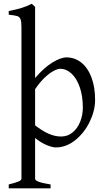

<svg xmlns="http://www.w3.org/2000/svg" viewBox="-20 -777 570 1031"><path d="M168.5 -36.1V183.1Q168.5 200.7 251.5 213.4V234.4H26.9V213.4Q61.5 205.1 78.4 198Q95.2 190.9 95.2 183.1V-632.8Q95.2 -662.1 89.8 -674.6Q84.5 -687 72.3 -690.7Q60.1 -694.3 26.9 -698.2V-717.8Q68.4 -726.1 95.9 -734.4Q123.5 -742.7 150.4 -756.8L168.5 -740.2V-357.9Q215.3 -413.1 260.7 -440.9Q306.2 -468.8 336.9 -468.8Q381.3 -468.8 416.3 -441.2Q451.2 -413.6 470.9 -361.8Q490.7 -310.1 490.7 -240.2Q490.7 -183.1 461.9 -123.5Q433.1 -64 384.5 -24.7Q335.9 14.6 279.8 14.6Q261.2 14.6 230.5 2Q199.7 -10.7 168.5 -36.1ZM168.5 -297.9V-104Q206.5 -74.2 240.7 -59.1Q274.9 -43.9 308.1 -43.9Q343.3 -43.9 369.9 -65.9Q396.5 -87.9 410.6 -123.5Q424.8 -159.2 424.8 -199.2Q424.8 -261.7 408.2 -309.1Q391.6 -356.4 363.8 -382.1Q335.9 -407.7 304.2 -407.7Q290.5 -407.7 269.3 -397Q248 -386.2 221.4 -361.6Q194.8 -336.9 168.5 -297.9Z"/></svg>

Font: David Libre
Style: Regular
Weight: 400
Version: Version 1.000